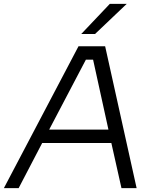

<svg xmlns="http://www.w3.org/2000/svg" viewBox="-45 -968 814 988"><path d="M-25 0 359 -730H496L658 0H580L528 -232H172L51 0ZM208 -301H513L434 -661H397ZM373 -793 520 -948H607L444 -793Z"/></svg>

Font: Sora Light
Style: Italic
Weight: 300
Designer: Jonathan Barnbrook, Juli√°n Moncada
Version: Version 1.000